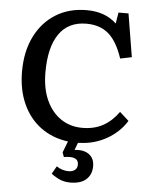

<svg xmlns="http://www.w3.org/2000/svg" viewBox="-62 -766 826 1051"><g transform="rotate(5 351.5 -241.0)"><path d="M364 234Q326 234 297.5 219Q269 204 259 194L283 152Q314 173 349 173Q369 173 383 163Q397 153 397 132Q397 95 349 95Q331 95 317 98L308 73L332 11Q246 0 182 -47Q118 -94 83 -171.5Q48 -249 48 -350Q48 -459 88.5 -541Q129 -623 202 -668.5Q275 -714 372 -714Q474 -714 536 -655L546 -716H601L640 -479L577 -466Q546 -559 498.5 -599.5Q451 -640 377 -640Q278 -640 227 -567Q176 -494 176 -356Q176 -266 205.5 -202Q235 -138 286 -104Q337 -70 403 -70Q468 -70 516.5 -96.5Q565 -123 602 -175L652 -130Q614 -68 546.5 -29Q479 10 398 13Q394 13 387 14L372 54Q422 48 451.5 69.5Q481 91 481 134Q481 180 451 207Q421 234 364 234Z"/></g></svg>

Font: Literata 12pt Medium
Style: Regular
Weight: 500
Designer: Latin by Veronika Burian and Jose Scaglione. Greek by Irene Vlachou. Cyrillic by Vera Evstafieva.
Foundry: TypeTogether
Version: Version 3.002